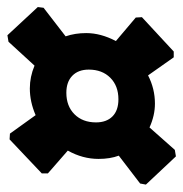

<svg xmlns="http://www.w3.org/2000/svg" viewBox="-25 -606 506 531"><g transform="rotate(-90 228.5 -341.0)"><path d="M396 -574 474 -490 472 -474 393 -413Q402 -387 402 -356Q402 -316 380 -274L445 -219L446 -202L351 -114H335L285 -185Q248 -166 207 -166Q174 -166 141 -181L79 -111L61 -108L-17 -191L-14 -207L63 -266Q54 -290 54 -322Q54 -366 77 -407L14 -462V-479L108 -568L124 -567L175 -496Q212 -512 249 -512Q281 -512 312 -499L378 -571ZM237 -411Q200 -411 177.5 -388.5Q155 -366 155 -329Q155 -300 171.5 -283.5Q188 -267 219 -267Q256 -267 278.5 -289.5Q301 -312 301 -349Q301 -378 284 -394.5Q267 -411 237 -411Z"/></g></svg>

Font: Alegreya Sans Black
Style: Italic
Weight: 900
Italic angle: -7°
Designer: Juan Pablo del Peral
Foundry: Huerta Tipografica
Version: Version 2.007